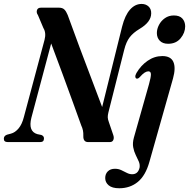

<svg xmlns="http://www.w3.org/2000/svg" viewBox="-41 -740 985 1000"><path d="M122.5 -127Q104.5 -56 153 -41.5L174.5 -37Q188.5 -31.5 188 -18.5Q188 0 168 0H0Q-21.5 0 -21 -17.5Q-21 -32.5 -4.5 -38.5L16 -44Q37.5 -49.5 55.8 -71.2Q74 -93 83.5 -131L191 -532.5Q200.5 -569 185 -594L156.5 -661.5Q147.5 -674 151.5 -687Q155.5 -700 172.5 -700H266Q284 -700 293.8 -690.8Q303.5 -681.5 311.5 -662Q341 -580 372.5 -496Q404 -412 434.5 -332Q465 -252 491 -182.5L595 -601.5Q610 -660.5 636.2 -690Q662.5 -719.5 696.5 -719.5Q718.5 -719.5 732.8 -706.2Q747 -693 746.5 -670Q746 -625 686 -589.5Q652.5 -569.5 634.2 -545.5Q616 -521.5 606 -481L523.5 -154Q520 -140 520.2 -129.2Q520.5 -118.5 526 -104L549 -36.5Q554 -22 549.2 -11Q544.5 0 531 0H418Q392 0 393 -32Q393.5 -48 391 -60.5Q388.5 -73 382 -87Q365.5 -133.5 340 -203.5Q314.5 -273.5 284.8 -354.5Q255 -435.5 225.5 -513.5ZM834.5 -512Q806.5 -512 791.2 -527.8Q776 -543.5 776 -568Q776 -589 787 -610.2Q798 -631.5 818 -645.5Q838 -659.5 864.5 -659.5Q894 -659.5 908.5 -643.8Q923 -628 923.5 -603.5Q923.5 -569.5 899.8 -540.8Q876 -512 834.5 -512ZM860 -331 737 103.5Q717 174.5 676.8 207.5Q636.5 240.5 580 240.5Q543 240.5 525 225.2Q507 210 507 187.5Q507 166 520.5 152.5Q534 139 558 139Q575.5 139 590.5 146Q605.5 153 619.2 160.2Q633 167.5 647.5 167.5Q678 167.5 686 133Q688.5 117 681.8 101.2Q675 85.5 666 67.5Q657 49.5 652.8 27.2Q648.5 5 656.5 -24L735 -301.5Q745.5 -339 745 -353.8Q744.5 -368.5 731.5 -368.5Q723 -368.5 712.2 -361.8Q701.5 -355 685.5 -337Q678 -329.5 671.5 -330.5Q665.5 -331 664 -339Q662.5 -347 669.5 -359.5Q692.5 -399 728 -423.5Q763.5 -448 804.5 -448Q848.5 -448 862 -417.5Q875.5 -387 860 -331Z"/></svg>

Font: Fraunces 144pt Soft SemiBold
Style: Italic
Weight: 600
Italic angle: -16°
Version: Version 1.000;[b76b70a41]